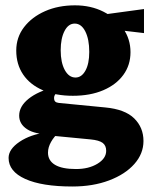

<svg xmlns="http://www.w3.org/2000/svg" viewBox="-20 -466 566 709"><path d="M247.1 222.7Q134.8 222.7 73.2 194.8Q11.7 167 11.7 117.2Q11.7 85 52.2 57.6Q92.8 30.3 153.3 22.5L197.3 23.4Q179.7 38.1 168.5 58.1Q157.2 78.1 157.2 97.7Q157.2 127 183.1 142.6Q209 158.2 260.7 158.2Q307.6 158.2 339.8 138.7Q372.1 119.1 372.1 90.8Q372.1 71.3 358.9 61.5Q345.7 51.8 314.5 48.8L172.9 35.2L167 30.3Q109.4 30.3 80.1 11.2Q50.8 -7.8 50.8 -39.1Q50.8 -73.2 85.4 -101.1Q120.1 -128.9 179.7 -143.6L197.3 -128.9Q190.4 -125 185.1 -118.7Q179.7 -112.3 179.7 -104.5Q179.7 -94.7 184.1 -90.8Q188.5 -86.9 197.3 -85.9L368.2 -69.3Q441.4 -62.5 475.6 -28.8Q509.8 4.9 509.8 54.7Q509.8 101.6 476.1 139.6Q442.4 177.7 382.8 200.2Q323.2 222.7 247.1 222.7ZM249 -112.3Q185.5 -112.3 138.2 -132.8Q90.8 -153.3 65.4 -190.9Q40 -228.5 40 -279.3Q40 -328.1 68.8 -365.7Q97.7 -403.3 146.5 -424.8Q195.3 -446.3 256.8 -446.3Q315.4 -446.3 361.8 -422.9Q408.2 -399.4 435.1 -360.4Q461.9 -321.3 461.9 -273.4Q461.9 -225.6 435.5 -189.5Q409.2 -153.3 361.3 -132.8Q313.5 -112.3 249 -112.3ZM258.8 -179.7Q281.2 -179.7 295.4 -205.1Q309.6 -230.5 309.6 -274.4Q309.6 -321.3 294.9 -350.1Q280.3 -378.9 255.9 -378.9Q232.4 -378.9 218.3 -351.6Q204.1 -324.2 204.1 -280.3Q204.1 -235.4 219.2 -207.5Q234.4 -179.7 258.8 -179.7ZM511.7 -343.8 371.1 -360.4 353.5 -411.1 511.7 -432.6Z"/></svg>

Font: Crimson Pro Black
Style: Regular
Weight: 900
Designer: Jacques Le Bailly
Foundry: Baron von Fonthausen
Version: Version 1.003